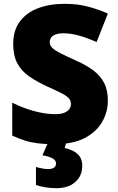

<svg xmlns="http://www.w3.org/2000/svg" viewBox="-20 -744 617 1004"><path d="M544 -217Q544 -159 514.5 -107Q485 -55 423.5 -22.5Q362 10 264 10Q215 10 178.5 5.5Q142 1 110 -9Q78 -19 44 -35V-207Q102 -178 161 -162.5Q220 -147 268 -147Q297 -147 315 -154Q333 -161 342 -173Q351 -185 351 -200Q351 -219 338 -232Q325 -245 297 -259Q269 -273 222 -294Q169 -319 130 -346.5Q91 -374 70 -414Q49 -454 49 -515Q49 -584 83 -630.5Q117 -677 177.5 -700.5Q238 -724 318 -724Q388 -724 444 -708.5Q500 -693 544 -673L485 -524Q439 -545 394.5 -557.5Q350 -570 312 -570Q287 -570 271 -564Q255 -558 247.5 -547.5Q240 -537 240 -524Q240 -507 253 -494Q266 -481 296.5 -465.5Q327 -450 380 -426Q432 -403 468.5 -375.5Q505 -348 524.5 -310.5Q544 -273 544 -217ZM410 123Q410 176 373.5 208Q337 240 276 240Q242 240 214 235Q186 230 168 223V129Q185 134 201 137Q217 140 233 140Q252 140 262.5 132.5Q273 125 273 112Q273 95 256.5 85Q240 75 202 68L232 0H327L318 30Q338 34 359.5 44Q381 54 395.5 72.5Q410 91 410 123Z"/></svg>

Font: Noto Sans Khmer Black
Style: Regular
Weight: 900
Version: Version 2.003